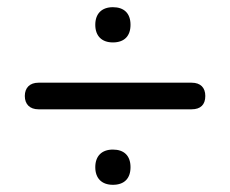

<svg xmlns="http://www.w3.org/2000/svg" viewBox="-20 -554 640 534"><path d="M294 -436C326 -436 343 -454 343 -485C343 -517 325 -534 294 -534C263 -534 245 -516 245 -485C245 -454 263 -436 294 -436ZM513 -250C538 -250 551 -263 551 -287C551 -310 538 -324 513 -324H87C63 -324 49 -310 49 -287C49 -264 63 -250 87 -250ZM294 -40C326 -40 343 -58 343 -89C343 -121 325 -138 294 -138C263 -138 245 -120 245 -89C245 -58 263 -40 294 -40Z"/></svg>

Font: Nunito SemiBold
Style: Regular
Weight: 600
Designer: Vernon Adams
Foundry: Vernon Adams
Version: Version 3.602